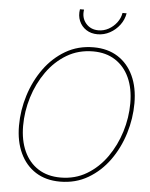

<svg xmlns="http://www.w3.org/2000/svg" viewBox="-62 -988 821 1049"><g transform="rotate(5 349.0 -464.0)"><path d="M306.2 9.8Q228.5 9.8 172.9 -25.6Q117.2 -61 87.2 -125.2Q57.1 -189.5 57.1 -275.4Q57.1 -359.9 82.8 -441.9Q108.4 -523.9 156.5 -590.6Q204.6 -657.2 272.9 -697.3Q341.3 -737.3 426.8 -737.3Q503.9 -737.3 559.6 -701.9Q615.2 -666.5 645 -602.5Q674.8 -538.6 674.8 -452.1Q674.8 -368.2 649.4 -285.9Q624 -203.6 576.2 -137Q528.3 -70.3 460.2 -30.3Q392.1 9.8 306.2 9.8ZM307.1 -12.7Q387.2 -12.7 450.9 -50.8Q514.6 -88.9 559.6 -152.6Q604.5 -216.3 628.4 -293.7Q652.3 -371.1 652.3 -450.2Q652.3 -530.8 625.2 -590.1Q598.1 -649.4 547.4 -682.1Q496.6 -714.8 426.3 -714.8Q345.7 -714.8 281.7 -676.8Q217.8 -638.7 172.6 -575Q127.4 -511.2 103.5 -433.6Q79.6 -356 79.6 -276.9Q79.6 -197.3 106.7 -137.7Q133.8 -78.1 184.8 -45.4Q235.8 -12.7 307.1 -12.7ZM440.4 -810.1Q404.8 -810.1 378.4 -827.4Q352.1 -844.7 339.8 -873.8Q327.6 -902.8 333.5 -938H356Q348.6 -893.6 374.5 -862.8Q400.4 -832 443.8 -832Q473.1 -832 499.3 -846.4Q525.4 -860.8 543.7 -884.8Q562 -908.7 566.9 -938H589.4Q583.5 -902.8 561.8 -873.8Q540 -844.7 508.3 -827.4Q476.6 -810.1 440.4 -810.1Z"/></g></svg>

Font: Inter 28pt Thin
Style: Italic
Weight: 250
Italic angle: -9.3988°
Designer: Rasmus Andersson
Foundry: rsms
Version: Version 4.001;git-66647c0bb